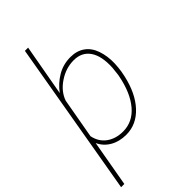

<svg xmlns="http://www.w3.org/2000/svg" viewBox="-291 -830 1113 1113"><g transform="rotate(-45 265.5 -273.5)"><path d="M231 9.8Q174.8 9.8 132.8 -14.6Q90.8 -39.1 71.3 -82L21 203.1H-5.4L159.2 -750H185.5L128.9 -434.1Q163.6 -481 212.2 -509.5Q260.7 -538.1 320.3 -538.1Q371.6 -538.1 407.7 -512.7Q443.8 -487.3 460.7 -438.2Q477.5 -389.2 475.6 -329.6Q474.1 -298.3 469.7 -269.5L463.4 -237.3Q438 -122.6 376.5 -56.4Q314.9 9.8 231 9.8ZM442.9 -269.5 448.7 -321.8Q453.6 -414.6 419.9 -463.1Q386.2 -511.7 320.8 -511.7Q256.3 -511.7 199 -473.4Q141.6 -435.1 122.1 -378.4L78.1 -131.3Q89.4 -76.2 130.6 -46.4Q171.9 -16.6 231 -16.6Q310.1 -16.6 364.7 -81.3Q419.4 -146 441.4 -261.2Z"/></g></svg>

Font: Roboto Thin
Style: Italic
Weight: 250
Italic angle: -12°
Designer: Google
Version: Version 2.134; 2016